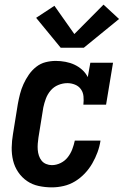

<svg xmlns="http://www.w3.org/2000/svg" viewBox="-20 -801 540 829"><path d="M204 8Q175 8 147 2Q119 -4 96.5 -19.5Q74 -35 58.5 -58Q43 -81 36.5 -108Q30 -135 30.5 -164Q31 -193 36 -222L57 -352Q61 -374 66.5 -395.5Q72 -417 81.5 -438Q91 -459 104.5 -478.5Q118 -498 136.5 -512.5Q155 -527 177 -532.5Q199 -538 221 -538Q242 -538 263 -534Q284 -530 302 -521.5Q320 -513 335 -499.5Q350 -486 359 -468L370 -530H468L438 -349H340Q342 -367 340.5 -384.5Q339 -402 329.5 -415.5Q320 -429 304 -435.5Q288 -442 271 -442Q251 -442 231.5 -434Q212 -426 198.5 -410Q185 -394 178 -375Q171 -356 167 -337L146 -207Q144 -194 143 -180.5Q142 -167 143 -154Q144 -141 148 -129Q152 -117 159.5 -107.5Q167 -98 179 -93Q191 -88 204 -88Q223 -88 241.5 -97Q260 -106 272.5 -122Q285 -138 292 -156.5Q299 -175 303 -194H414Q410 -168 401 -143.5Q392 -119 378.5 -95.5Q365 -72 346 -52Q327 -32 304 -18Q281 -4 255 2Q229 8 204 8ZM242 -595 136 -724 215 -776 301 -654 427 -781 494 -719 342 -595Z"/></svg>

Font: Iosevka Curly Slab Oblique
Style: Bold
Weight: 700
Italic angle: -9°
Monospace: yes
Designer: Belleve Invis
Foundry: Belleve Invis
Version: Version 11.1.0; ttfautohint (v1.8.3)